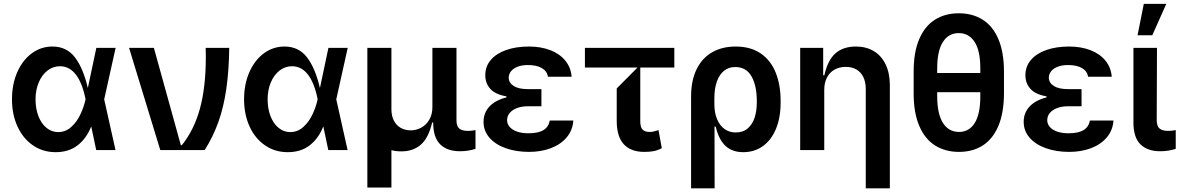

<svg xmlns="http://www.w3.org/2000/svg" viewBox="-20 -801 6302 1025"><path d="M44 -270.6Q44 -351.9 72.4 -416.2Q100.9 -480.5 150 -516.5Q199.2 -552.6 259.6 -552.6Q335.9 -552.6 380.1 -494.7Q424.4 -436.8 448.9 -331L494.3 -545.5H597.3L536.2 -270.6L596.6 0H493.6L467 -126.1Q441.4 -61.4 394 -24.9Q346.6 11.7 275.6 11.4Q208.1 11 155.4 -25.4Q102.6 -61.8 73.3 -125.9Q44 -190 44 -270.6ZM436.8 -271.3Q419.4 -358.3 384.9 -402.9Q350.5 -447.4 300.1 -447.4Q263.1 -447.4 233.3 -424.2Q203.5 -400.9 186.6 -360.6Q169.7 -320.3 169.7 -270.6Q169.7 -221.6 184.8 -181.8Q199.9 -142 227.5 -119Q255 -95.9 290.5 -95.9Q330.3 -95.9 360.6 -123.4Q391 -150.9 409.6 -191.1Q428.3 -231.2 436.8 -271.3Z M835.6 0 669 -545.5H801.5L945.3 -26.3H951Q1016.7 -108 1047.8 -222.7Q1078.8 -337.4 1078.8 -497.2Q1078.8 -512.8 1078.1 -545.5H1203.8Q1202.1 -421.5 1188 -325.1Q1174 -228.7 1145.8 -149.7Q1117.5 -70.7 1072.8 0Z M1283 -270.6Q1283 -351.9 1311.4 -416.2Q1339.8 -480.5 1389 -516.5Q1438.2 -552.6 1498.6 -552.6Q1574.9 -552.6 1619.1 -494.7Q1663.4 -436.8 1687.9 -331L1733.3 -545.5H1836.3L1775.2 -270.6L1835.6 0H1732.6L1706 -126.1Q1680.4 -61.4 1633 -24.9Q1585.6 11.7 1514.6 11.4Q1447.1 11 1394.4 -25.4Q1341.6 -61.8 1312.3 -125.9Q1283 -190 1283 -270.6ZM1675.8 -271.3Q1658.4 -358.3 1623.9 -402.9Q1589.5 -447.4 1539.1 -447.4Q1502.1 -447.4 1472.3 -424.2Q1442.5 -400.9 1425.6 -360.6Q1408.7 -320.3 1408.7 -270.6Q1408.7 -221.6 1423.8 -181.8Q1438.9 -142 1466.4 -119Q1494 -95.9 1529.5 -95.9Q1569.2 -95.9 1599.6 -123.4Q1630 -150.9 1648.6 -191.1Q1667.3 -231.2 1675.8 -271.3Z M2518.5 -106.5V-6.4Q2480.1 6.4 2435.4 6.4Q2367.5 6.4 2330.1 -30.4Q2292.6 -67.1 2292.6 -147H2286.9Q2268.5 -66.1 2227.5 -29.5Q2186.4 7.1 2122.9 7.1Q2094.1 7.1 2069.6 0.7V200.3H1941.1V-545.5H2069.6V-218Q2069.6 -183.6 2082.2 -158.2Q2094.8 -132.8 2118.3 -119Q2141.7 -105.1 2172.6 -105.1Q2201.7 -105.1 2228.3 -119.3Q2255 -133.5 2271.7 -161.8Q2288.4 -190 2288.4 -229.4V-545.5H2416.9V-159.1Q2416.9 -126.8 2432.2 -114.5Q2447.4 -102.3 2476.6 -102.3Q2491.5 -102.3 2504.1 -104.2Q2516.7 -106.2 2518.5 -106.5Z M2870.4 -325.3V-233.7H2797.2Q2766.3 -233.7 2741.3 -224.6Q2716.3 -215.6 2701.7 -198.7Q2687.1 -181.8 2687.1 -159.1Q2687.1 -139.6 2700.8 -123.6Q2714.5 -107.6 2740.2 -98.5Q2766 -89.5 2800.8 -89.5Q2853.3 -89.5 2881 -106.4Q2908.7 -123.2 2915.1 -157.7H3040.8Q3037.3 -105.5 3005.3 -67.6Q2973.4 -29.8 2920.8 -9.9Q2868.3 9.9 2804.3 9.9Q2735.4 9.9 2680 -9.8Q2624.6 -29.5 2593 -65.9Q2561.4 -102.3 2561.4 -150.6Q2561.4 -198.5 2593 -232.4Q2624.6 -266.3 2683.6 -280.9V-286.6Q2623.9 -296.9 2597.3 -326.9Q2570.7 -356.9 2570.7 -399.1Q2570.7 -446.4 2600.1 -481Q2629.6 -515.6 2682.5 -534.1Q2735.4 -552.6 2803.6 -552.6Q2867.2 -552.6 2917.4 -533.4Q2967.7 -514.2 2997.7 -477.6Q3027.7 -441.1 3031.6 -391.3H2905.2Q2900.6 -421.5 2872.3 -437.7Q2844.1 -453.8 2798.7 -453.8Q2767 -453.8 2743.8 -445Q2720.5 -436.1 2708.3 -420.8Q2696 -405.5 2695.7 -386.4Q2696.4 -358.3 2722.7 -341.8Q2748.9 -325.3 2797.2 -325.3Z M3272.4 -156.2V-328.8L3383.2 -440.3H3102.6V-545.5H3579.9V-440.3H3398.1V-154.1Q3398.1 -120.4 3411.2 -108.5Q3424.4 -96.6 3447.8 -96.6Q3458.8 -96.6 3467.2 -98.4Q3475.5 -100.1 3487.6 -104L3495.4 -106.5L3513.1 -9.9Q3491.1 1.8 3469.6 5.9Q3448.2 9.9 3419.4 9.9Q3347.7 9.9 3310 -31.1Q3272.4 -72.1 3272.4 -156.2Z M3795.1 204.5H3669.4V-285.5Q3669.4 -371.4 3698.9 -431.5Q3728.3 -491.5 3782 -522Q3835.6 -552.6 3907.3 -552.6Q3987.9 -552.6 4041.7 -515.3Q4095.5 -478 4121.4 -412.6Q4147.4 -347.3 4147.4 -262.8V-252.8Q4147.4 -173.3 4122.7 -113.5Q4098 -53.6 4052.9 -21.1Q4007.8 11.4 3947.8 11.4Q3889.6 11.4 3853.7 -21.5Q3817.8 -54.3 3800.8 -125H3794.4ZM4020.2 -252.8V-262.8Q4020.2 -343.4 3992 -393.3Q3963.8 -443.2 3904.5 -443.2Q3870.4 -443.2 3845.3 -423.1Q3820.3 -403.1 3807 -365.6Q3793.7 -328.1 3793.7 -277V-244.7Q3793.7 -199.9 3807.7 -165.7Q3821.7 -131.4 3847.5 -112.6Q3873.2 -93.8 3907.3 -93.8Q3947.1 -93.8 3972.3 -115.9Q3997.5 -138.1 4008.9 -174Q4020.2 -209.9 4020.2 -252.8Z M4380.3 0H4251.8V-545.5H4374.6V-399.1H4381Q4398.4 -479.4 4439.8 -516Q4481.2 -552.6 4549.4 -552.6Q4603.7 -552.6 4644.4 -528.4Q4685 -504.3 4707.6 -457.9Q4730.1 -411.6 4730.5 -347.3V204.5H4601.9V-327.4Q4601.6 -363.6 4588.8 -389.9Q4576 -416.2 4552 -430Q4528.1 -443.9 4495.4 -443.9Q4461.3 -443.9 4435 -429.2Q4408.7 -414.4 4394.4 -386.4Q4380 -358.3 4380.3 -319.6Z M5339.8 -417.6V-305.4Q5339.8 -199.9 5310.2 -129.4Q5280.5 -58.9 5226.7 -24.5Q5172.9 9.9 5099.8 9.9Q5026.3 9.9 4971.8 -24.5Q4917.3 -58.9 4887.3 -129.4Q4857.2 -199.9 4857.6 -305.4V-417.6Q4857.2 -521.7 4887.1 -591.6Q4916.9 -661.6 4971.1 -695.8Q5025.2 -730.1 5098.4 -730.1Q5171.9 -730.1 5226 -696Q5280.2 -661.9 5310 -592Q5339.8 -522 5339.8 -417.6ZM4983.3 -436.8V-411.2H5213.4V-436.8Q5213.4 -530.5 5182.9 -577.4Q5152.3 -624.3 5098.4 -624.3Q5043.7 -624.3 5013.5 -576.7Q4983.3 -529.1 4983.3 -436.8ZM5213.4 -286.9V-308.9H4983.3V-286.9Q4983.3 -193.5 5013.8 -145.1Q5044.4 -96.6 5099.8 -96.6Q5153.4 -96.6 5183.4 -144Q5213.4 -191.4 5213.4 -286.9Z M5753.9 -325.3V-233.7H5680.8Q5649.9 -233.7 5624.8 -224.6Q5599.8 -215.6 5585.2 -198.7Q5570.7 -181.8 5570.7 -159.1Q5570.7 -139.6 5584.3 -123.6Q5598 -107.6 5623.8 -98.5Q5649.5 -89.5 5684.3 -89.5Q5736.9 -89.5 5764.6 -106.4Q5792.3 -123.2 5798.7 -157.7H5924.4Q5920.8 -105.5 5888.8 -67.6Q5856.9 -29.8 5804.3 -9.9Q5751.8 9.9 5687.9 9.9Q5619 9.9 5563.6 -9.8Q5508.2 -29.5 5476.6 -65.9Q5445 -102.3 5445 -150.6Q5445 -198.5 5476.6 -232.4Q5508.2 -266.3 5567.1 -280.9V-286.6Q5507.5 -296.9 5480.8 -326.9Q5454.2 -356.9 5454.2 -399.1Q5454.2 -446.4 5483.7 -481Q5513.1 -515.6 5566.1 -534.1Q5619 -552.6 5687.1 -552.6Q5750.7 -552.6 5801 -533.4Q5851.2 -514.2 5881.2 -477.6Q5911.2 -441.1 5915.1 -391.3H5788.7Q5784.1 -421.5 5755.9 -437.7Q5727.6 -453.8 5682.2 -453.8Q5650.6 -453.8 5627.3 -445Q5604 -436.1 5591.8 -420.8Q5579.5 -405.5 5579.2 -386.4Q5579.9 -358.3 5606.2 -341.8Q5632.5 -325.3 5680.8 -325.3Z M6030.9 -545.5H6156.6L6155.2 -159.1Q6155.5 -126.8 6170.8 -114.5Q6186.1 -102.3 6214.8 -102.3Q6229.8 -102.3 6242.4 -104.2Q6255 -106.2 6256.7 -106.5V-6.4Q6218.4 6.4 6173.7 6.4Q6105.8 6.4 6068.4 -30.4Q6030.9 -67.1 6030.9 -147ZM6131.7 -612.9H6052.9L6086.3 -780.5H6206.3Z"/></svg>

Font: Riot Sans
Style: Bold
Weight: 600
Designer: Rasmus Andersson
Foundry: rsms
Version: Version 4.001